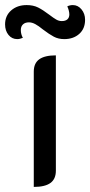

<svg xmlns="http://www.w3.org/2000/svg" viewBox="-63 -727 355 756"><path d="M70 -445Q70 -478 91.5 -493.5Q113 -509 157 -509V-55Q157 -22 135.5 -6.5Q114 9 70 9ZM-43 -631Q-43 -665 -19 -686Q5 -707 42 -707Q68 -707 87 -697.5Q106 -688 131 -669Q148 -656 158.5 -650Q169 -644 180 -644Q195 -644 202.5 -651Q210 -658 210 -670Q210 -684 202 -702Q212 -707 224 -707Q244 -707 258 -690Q272 -673 272 -649Q272 -614 249 -593.5Q226 -573 190 -573Q167 -573 149 -582.5Q131 -592 106 -611Q89 -625 76 -632Q63 -639 51 -639Q36 -639 27.5 -631Q19 -623 19 -609Q19 -592 27 -578Q15 -573 5 -573Q-16 -573 -29.5 -589.5Q-43 -606 -43 -631Z"/></svg>

Font: K2D
Style: Regular
Weight: 400
Version: Version 1.000; ttfautohint (v1.6)